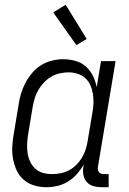

<svg xmlns="http://www.w3.org/2000/svg" viewBox="-20 -776 540 804"><path d="M175 8Q148 8 123 0.5Q98 -7 79 -23.5Q60 -40 49.5 -63Q39 -86 34.5 -111.5Q30 -137 31.5 -164Q33 -191 38 -218L58 -338Q61 -361 68 -384Q75 -407 86.5 -429Q98 -451 114.5 -470.5Q131 -490 152 -503Q173 -516 197 -522Q221 -528 244 -528Q271 -528 296 -521Q321 -514 339.5 -497.5Q358 -481 369 -458.5Q380 -436 385 -411L403 -520H464L390 -77Q389 -71 390 -65Q391 -59 394.5 -55Q398 -51 403.5 -49Q409 -47 415 -47H435V8H406Q388 8 371.5 3.5Q355 -1 344 -13Q333 -25 329.5 -42Q326 -59 329 -77L331 -87Q318 -65 301.5 -46.5Q285 -28 264.5 -15.5Q244 -3 220.5 2.5Q197 8 175 8ZM198 -47Q215 -47 233.5 -50.5Q252 -54 269 -63Q286 -72 299.5 -85.5Q313 -99 323 -115.5Q333 -132 338.5 -149.5Q344 -167 347 -185L367 -305Q371 -325 371.5 -344.5Q372 -364 369 -383Q366 -402 358.5 -419Q351 -436 337.5 -448.5Q324 -461 305.5 -467Q287 -473 267 -473Q249 -473 230.5 -469Q212 -465 195 -455Q178 -445 164.5 -431Q151 -417 141 -400Q131 -383 125.5 -365Q120 -347 117 -329L97 -209Q94 -189 93.5 -170Q93 -151 96 -132.5Q99 -114 107 -97.5Q115 -81 128.5 -69Q142 -57 160 -52Q178 -47 198 -47ZM300 -587 203 -724 255 -756 343 -613Z"/></svg>

Font: Iosevka Light
Style: Italic
Weight: 300
Italic angle: -9°
Monospace: yes
Designer: Belleve Invis
Foundry: Belleve Invis
Version: Version 32.5.0; ttfautohint (v1.8.4)